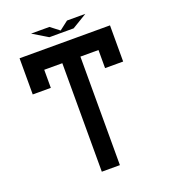

<svg xmlns="http://www.w3.org/2000/svg" viewBox="-174 -1124 1098 1247"><g transform="rotate(-20 375.0 -500.0)"><path d="M437.5 0H312.5V-750H187.5V-625H62.5V-875H687.5V-625H562.5V-750H437.5ZM291 -937.5 187.5 -1000H314.5L375 -953.1L436 -1000H562.5L459 -937.5Z"/></g></svg>

Font: Oldtimer
Style: Regular
Weight: 400
Designer: GGBotNet
Foundry: GGBotNet
Version: 1.00